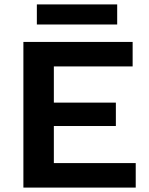

<svg xmlns="http://www.w3.org/2000/svg" viewBox="-20 -850 673 870"><path d="M595 -111V0H155H86V-660H224H581V-549H224V-385H505V-279H224V-111ZM511 -739H147V-830H511Z"/></svg>

Font: Work Sans SemiBold
Style: Regular
Weight: 600
Designer: Wei Huang
Foundry: Wei Huang
Version: Version 1.500